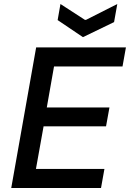

<svg xmlns="http://www.w3.org/2000/svg" viewBox="-20 -936 647 956"><path d="M36 0 160 -700H607L590 -605H249L213 -401H525L508 -307H197L159 -95H500L483 0ZM393 -751 267 -836 281 -916 403 -837H408L564 -916L548 -826Z"/></svg>

Font: DM Mono Medium
Style: Italic
Weight: 500
Italic angle: -10°
Designer: Colophon Foundry
Foundry: Colophon Foundry
Version: Version 1.000; ttfautohint (v1.8.2.53-6de2)